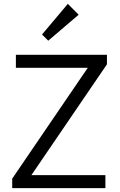

<svg xmlns="http://www.w3.org/2000/svg" viewBox="-20 -971 617 991"><path d="M43 0V-49L433 -621H62V-688H532V-639L142 -67H524V0ZM229 -761 197 -793 330 -951 386 -895Z"/></svg>

Font: Outfit Light
Style: Regular
Weight: 300
Designer: Rodrigo Fuenzalida
Foundry: fragTYPE
Version: Version 1.100; ttfautohint (v1.8.4.7-5d5b)